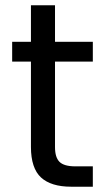

<svg xmlns="http://www.w3.org/2000/svg" viewBox="-20 -706 404 726"><path d="M331 -473C331 -473 331 -548 331 -548C331 -548 188 -548 188 -548C188 -548 188 -686 188 -686C188 -686 97 -686 97 -686C97 -686 97 -548 97 -548C97 -548 26 -548 26 -548C26 -548 26 -473 26 -473C26 -473 97 -473 97 -473C97 -473 97 -150 97 -150C97 -150 97 -150 97 -150C97 -97 110 -58 135 -35C160 -12 198 0 249 0C249 0 331 0 331 0C331 0 331 -77 331 -77C331 -77 264 -77 264 -77C264 -77 264 -77 264 -77C236 -77 216 -83 205 -94C194 -105 188 -123 188 -150C188 -150 188 -473 188 -473C188 -473 331 -473 331 -473Z"/></svg>

Font: Girnar Poppins
Style: Regular
Weight: 500
Designer: Ninad Kale (Devanagari), Jonny Pinhorn (Latin)
Foundry: Indian Type Foundry
Version: ""